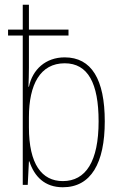

<svg xmlns="http://www.w3.org/2000/svg" viewBox="-20 -780 511 810"><path d="M245 10C364 10 422 -92 422 -268C422 -445 366 -538 253 -538C173 -538 117 -487 102 -414H100C101 -436 102 -469 102 -494V-630H269V-655H102V-760H76V-655H14V-630H76V0H97L102 -99H104C125 -35 169 10 245 10ZM245 -16C156 -16 102 -88 102 -243V-285C102 -424 150 -513 253 -513C351 -513 396 -429 396 -268C396 -99 342 -16 245 -16Z"/></svg>

Font: Noto Sans Condensed Thin
Style: Regular
Weight: 100
Width: 3
Designer: Monotype Design Team
Foundry: Monotype Imaging Inc.
Version: Version 2.013